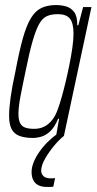

<svg xmlns="http://www.w3.org/2000/svg" viewBox="-20 -538 382 760"><path d="M111 8Q78 8 57 0Q36 -8 26 -27Q16 -46 16 -80Q16 -109 22 -152.5Q28 -196 41 -255Q56 -335 70.5 -386.5Q85 -438 102.5 -466.5Q120 -495 144 -506.5Q168 -518 202 -518Q223 -518 242 -512.5Q261 -507 273.5 -490.5Q286 -474 286 -438H290L309 -510H342L233 0H202L214 -68H210Q196 -34 178.5 -18Q161 -2 143.5 3Q126 8 111 8ZM115 -28Q138 -28 155.5 -37Q173 -46 186.5 -63Q200 -80 209 -106Q216 -125 224 -153Q232 -181 240 -214.5Q248 -248 255 -283Q262 -318 266.5 -349.5Q271 -381 271 -405Q271 -447 256.5 -464.5Q242 -482 209 -482Q183 -482 165.5 -474Q148 -466 135 -443Q122 -420 109 -375Q96 -330 81 -255Q68 -194 60.5 -153.5Q53 -113 53 -88Q53 -63 60 -50Q67 -37 81 -32.5Q95 -28 115 -28ZM167 202Q145 202 131.5 195Q118 188 111.5 174.5Q105 161 105 143Q105 109 133.5 66.5Q162 24 209 -10L233 0Q215 14 194.5 38.5Q174 63 158.5 90Q143 117 143 138Q143 150 152 159Q161 168 181 168Q184 168 187.5 168Q191 168 198 167L191 201Q184 202 179 202Q174 202 167 202Z"/></svg>

Font: Saira UltraCondensed ExtraLight
Style: Italic
Weight: 250
Width: 1
Italic angle: -12°
Designer: Hector Gatti with collaboration of the Omnibus-Type team
Foundry: Omnibus-Type
Version: Version 1.101